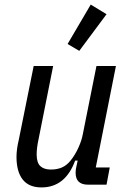

<svg xmlns="http://www.w3.org/2000/svg" viewBox="-20 -806 559 838"><path d="M212 -518 148 -197Q140 -160 140 -132Q140 -96 156 -81Q172 -66 202 -66Q229 -66 250 -75Q271 -84 288 -105Q308 -130 322.5 -162Q337 -194 342 -223L401 -518H486L398 -75H459L445 0H364Q310 0 310 -52Q310 -60 311 -67Q312 -74 314 -82L319 -105H308Q265 12 161 12Q106 12 79 -22.5Q52 -57 52 -121Q52 -138 54.5 -156.5Q57 -175 62 -196L127 -518ZM326 -584 275 -614 376 -786 445 -744Z"/></svg>

Font: IBM Plex Sans Cond Text
Style: Italic
Weight: 450
Width: 3
Italic angle: -11°
Designer: Mike Abbink, Paul van der Laan, Pieter van Rosmalen
Foundry: Bold Monday
Version: Version 1.3